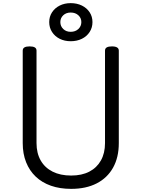

<svg xmlns="http://www.w3.org/2000/svg" viewBox="-20 -1186 903 1225"><path d="M434 19Q362 19 305 -1Q248 -21 208 -59Q168 -97 146.5 -151Q125 -205 125 -273V-863Q125 -877 136 -883.5Q147 -890 169 -890Q191 -890 202 -883.5Q213 -877 213 -863V-273Q213 -209 239.5 -162.5Q266 -116 315.5 -91Q365 -66 434 -66Q502 -66 550 -91Q598 -116 624 -162.5Q650 -209 650 -273V-863Q650 -877 661 -883.5Q672 -890 694 -890Q738 -890 738 -863V-273Q738 -182 701.5 -116.5Q665 -51 597 -16Q529 19 434 19ZM431 -923Q392 -923 361 -938.5Q330 -954 312 -982Q294 -1010 294 -1045Q294 -1080 312 -1107.5Q330 -1135 361 -1150.5Q392 -1166 431 -1166Q471 -1166 502.5 -1150.5Q534 -1135 552 -1107.5Q570 -1080 570 -1045Q570 -1010 552 -982Q534 -954 502.5 -938.5Q471 -923 431 -923ZM431 -983Q461 -983 480 -1001Q499 -1019 499 -1045Q499 -1071 480 -1088.5Q461 -1106 431 -1106Q402 -1106 383.5 -1088.5Q365 -1071 365 -1045Q365 -1019 383.5 -1001Q402 -983 431 -983Z"/></svg>

Font: Playwrite AT
Style: Regular
Weight: 400
Designer: Veronika Burian, José Scaglione
Foundry: TypeTogether
Version: Version 1.002